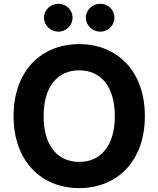

<svg xmlns="http://www.w3.org/2000/svg" viewBox="-20 -966 822 996"><path d="M731.5 -363.6C731.5 -601.6 583.8 -737.2 391 -737.2C197.1 -737.2 50.4 -601.6 50.4 -363.6C50.4 -126.8 197.1 9.9 391 9.9C583.8 9.9 731.5 -125.7 731.5 -363.6ZM206.3 -363.6C206.3 -517.8 279.1 -601.2 391 -601.2C502.5 -601.2 575.6 -517.8 575.6 -363.6C575.6 -209.5 502.5 -126.1 391 -126.1C279.1 -126.1 206.3 -209.5 206.3 -363.6ZM208.1 -874.3C208.1 -834.9 241.8 -801.8 282.7 -801.8C323.9 -801.8 356.5 -834.9 356.5 -874.3C356.5 -914.4 323.9 -946.4 282.7 -946.4C241.8 -946.4 208.1 -914.4 208.1 -874.3ZM425.4 -874.3C425.4 -834.9 459.2 -801.8 500 -801.8C541.2 -801.8 573.9 -834.9 573.9 -874.3C573.9 -914.4 541.2 -946.4 500 -946.4C459.2 -946.4 425.4 -914.4 425.4 -874.3Z"/></svg>

Font: Magic Ui Pro
Style: Bold
Weight: 700
Designer: Stefan Endress, Andreas Faust
Version: Version 1.000;FEAKit 1.0